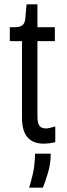

<svg xmlns="http://www.w3.org/2000/svg" viewBox="-20 -653 307 882"><path d="M182 7Q132 7 106.5 -22Q81 -51 81 -113V-464H25V-528H46Q72 -528 83 -537Q94 -546 96 -566L102 -633H152V-528H232V-464H152V-118Q152 -91 160 -77Q168 -63 192 -63Q203 -63 234 -72V0Q217 4 204.5 5.5Q192 7 182 7ZM114 209Q133 145 137 111.5Q141 78 141 53H213Q213 98 200.5 140.5Q188 183 177 209Z"/></svg>

Font: Bricolage Grotesque 12pt Condensed Light
Style: Regular
Weight: 300
Width: 3
Designer: Mathieu Triay
Foundry: Atelier Triay
Version: Version 1.001; ttfautohint (v1.8.4.7-5d5b);gftools[0.9.33.de